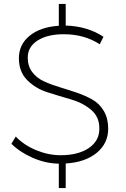

<svg xmlns="http://www.w3.org/2000/svg" viewBox="-20 -831 639 976"><path d="M121 -538Q121 -495 143.5 -465Q166 -435 202.5 -418Q239 -401 282.5 -388Q326 -375 370 -360Q414 -345 450 -324.5Q486 -304 508 -266.5Q530 -229 530 -177Q530 -102 471.5 -54Q413 -6 314 0V125H279V1Q213 0 148 -28Q83 -56 38 -100L60 -137Q102 -93 164 -67.5Q226 -42 288 -42Q378 -42 431.5 -78.5Q485 -115 485 -176Q486 -236 444 -272Q402 -308 341.5 -325.5Q281 -343 221 -362Q161 -381 118.5 -423.5Q76 -466 76 -535Q76 -605 131 -649.5Q186 -694 279 -700V-811H314V-701Q424 -698 506 -644L487 -606Q409 -657 304 -657Q221 -657 171 -625Q121 -593 121 -538Z"/></svg>

Font: Montserrat Ultra Light
Style: Regular
Weight: 200
Designer: Julieta Ulanovsky
Foundry: Julieta Ulanovsky
Version: Version 3.100;PS 003.100;hotconv 1.0.88;makeotf.lib2.5.64775